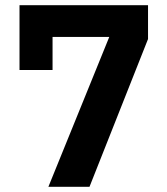

<svg xmlns="http://www.w3.org/2000/svg" viewBox="-20 -718 640 738"><path d="M166 0 400 -576H182V-449H55V-698H549V-568L324 0Z"/></svg>

Font: Anuphan
Style: Bold
Weight: 700
Designer: Mike Abbink, Paul van der Laan, Pieter van Rosmalen, Mint Tantisuwanna
Foundry: Bold Monday; Cadson Demak
Version: Version 3.002;hotconv 1.0.109;makeotfexe 2.5.65596